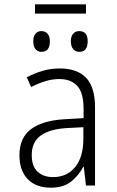

<svg xmlns="http://www.w3.org/2000/svg" viewBox="-20 -859 540 889"><path d="M215 10Q147 10 108.5 -29.5Q70 -69 70 -140Q70 -221 123.5 -261Q177 -301 279 -307L367 -312V-353Q367 -430 337.5 -461.5Q308 -493 255 -493Q222 -493 189.5 -483Q157 -473 124 -456L104 -501Q140 -520 177 -531Q214 -542 257 -542Q337 -542 378.5 -499Q420 -456 420 -361V0H378L368 -87H366Q344 -46 309 -18Q274 10 215 10ZM226 -39Q290 -39 328 -85.5Q366 -132 366 -217V-270L289 -266Q209 -261 168 -231Q127 -201 127 -141Q127 -89 154 -64Q181 -39 226 -39ZM347 -619Q329 -619 318.5 -632Q308 -645 308 -668Q308 -690 318.5 -702.5Q329 -715 347 -715Q386 -715 386 -668Q386 -619 347 -619ZM172 -619Q154 -619 144 -632Q134 -645 134 -668Q134 -690 144 -702.5Q154 -715 172 -715Q190 -715 200.5 -702.5Q211 -690 211 -668Q211 -619 172 -619ZM142 -796V-839H378V-796Z"/></svg>

Font: Noto Sans Mono ExtraCondensed Light
Style: Regular
Weight: 300
Width: 2
Designer: Monotype Design Team
Foundry: Monotype Imaging Inc.
Version: Version 2.014; ttfautohint (v1.8.4.7-5d5b)